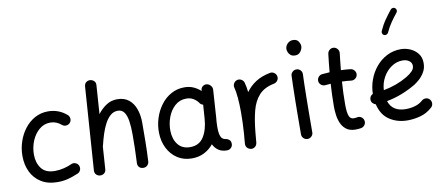

<svg xmlns="http://www.w3.org/2000/svg" viewBox="-77 -1185 3568 1543"><g transform="rotate(-10 1707.0 -413.0)"><path d="M464.8 -413.1Q452.6 -398.9 433.3 -397.5Q414.1 -396 399.9 -408.2Q359.9 -442.9 310.5 -442.9Q258.8 -442.9 219.5 -409.4Q180.2 -376 158.4 -323.2Q136.7 -270.5 136.7 -211.4Q136.7 -145 170.9 -99.1Q205.1 -53.2 281.2 -53.2Q318.8 -53.2 355.7 -62.5Q392.6 -71.8 423.8 -86.4Q441.9 -92.3 459 -83.5Q476.1 -74.7 481.4 -56.2Q486.8 -38.1 478 -21.2Q469.2 -4.4 451.2 1Q410.2 18.6 371.1 28.6Q332 38.6 288.6 38.6Q208 38.6 153.6 4.6Q99.1 -29.3 71.5 -87.2Q43.9 -145 43.9 -216.8Q43.9 -277.3 63 -334.2Q82 -391.1 116.9 -436.3Q151.9 -481.4 200.4 -508.1Q249 -534.7 308.1 -534.7Q352.5 -534.7 390.6 -520Q428.7 -505.4 460 -478Q474.1 -465.8 475.6 -446.5Q477.1 -427.2 464.8 -413.1Z M631.3 45.4Q614.7 44.4 601.3 31.7Q587.9 19 589.4 -3.4L636.7 -680.2Q638.7 -703.1 653.6 -713.9Q668.5 -724.6 686 -723.1Q703.1 -721.7 716.8 -709Q730.5 -696.3 728.5 -673.8L712.4 -440.9Q743.2 -481.9 783 -508.1Q822.8 -534.2 872.1 -534.2Q930.2 -534.2 967 -504.2Q1003.9 -474.1 1021.2 -424.3Q1038.6 -374.5 1038.6 -314.9Q1038.6 -238.3 1037.6 -159.9Q1036.6 -81.5 1032.2 0.5Q1031.7 17.6 1019.3 31.5Q1006.8 45.4 985.4 45.4Q962.9 45.4 950.9 31.7Q939 18.1 939.9 0Q943.4 -65.4 944.6 -122.8Q945.8 -180.2 945.8 -236.3Q945.8 -297.4 938.7 -343.8Q931.6 -390.1 913.3 -416.3Q895 -442.4 861.3 -442.4Q827.6 -442.4 801.5 -420.2Q775.4 -397.9 755.6 -360.8Q735.8 -323.7 721.4 -278.8Q707 -233.9 696.3 -188.5Q695.3 -185.1 693.8 -181.6L681.2 2.9Q679.7 25.4 664.6 36.1Q649.4 46.9 631.3 45.4Z M1671.9 23.9Q1629.4 23.9 1602.1 5.1Q1574.7 -13.7 1559.6 -45.4Q1527.8 -6.3 1483.6 16.1Q1439.5 38.6 1383.8 38.6Q1315.9 38.6 1265.6 5.6Q1215.3 -27.3 1187 -83.3Q1158.7 -139.2 1157.2 -208.5Q1155.8 -269.5 1174.1 -327.6Q1192.4 -385.7 1227.3 -432.6Q1262.2 -479.5 1311.3 -507.1Q1360.4 -534.7 1420.9 -534.7Q1460 -534.7 1492.7 -520.8Q1525.4 -506.8 1553.2 -481.4L1553.7 -487.8Q1554.7 -506.3 1569.1 -518.1Q1583.5 -529.8 1602.1 -527.3Q1621.1 -524.9 1634 -509.5Q1647 -494.1 1646 -475.6L1630.9 -247.1Q1629.9 -233.9 1628.4 -221.2Q1627 -201.7 1626.7 -180.2Q1626.5 -158.7 1627.4 -143.6Q1629.4 -113.8 1640.1 -91.6Q1650.9 -69.3 1685.1 -65.9Q1696.8 -62.5 1707.3 -52.2Q1717.8 -42 1717.8 -22Q1718.3 -2.9 1704.6 10.5Q1690.9 23.9 1671.9 23.9ZM1384.8 -53.2Q1459 -53.2 1495.6 -111.3Q1532.2 -169.4 1538.1 -259.8L1545.9 -371.1Q1526.9 -376 1517.6 -391.6Q1501 -414.6 1476.6 -428.7Q1452.1 -442.9 1420.4 -442.9Q1366.2 -442.9 1327.4 -408.2Q1288.6 -373.5 1268.6 -319.6Q1248.5 -265.6 1250 -207Q1252 -139.2 1286.6 -96.2Q1321.3 -53.2 1384.8 -53.2Z M1863.3 45.9Q1856.4 44.9 1850.1 42Q1827.1 32.2 1822.3 8.3Q1822.3 7.8 1822.3 7.3Q1822.3 6.8 1822.3 6.3Q1821.3 1 1821.8 -4.9Q1821.8 -6.3 1822.3 -7.8Q1823.7 -26.9 1825.2 -45.9Q1826.7 -64.9 1828.6 -83.5Q1831.5 -125 1833.3 -170.2Q1835 -215.3 1835 -259.8Q1835 -322.3 1830.1 -377.2Q1825.2 -432.1 1816.9 -460.9Q1811.5 -479 1820.8 -496.1Q1830.1 -513.2 1848.1 -518.6Q1866.2 -523.9 1883.1 -514.6Q1899.9 -505.4 1905.3 -487.3Q1910.2 -470.2 1913.8 -450.2Q1917.5 -430.2 1919.9 -407.7Q1951.7 -452.6 1999.8 -484.1Q2047.9 -515.6 2118.2 -529.3Q2136.7 -533.2 2152.8 -522.2Q2168.9 -511.2 2172.4 -492.7Q2176.3 -474.6 2165.3 -458.5Q2154.3 -442.4 2135.7 -438.5Q2055.7 -422.9 2012.5 -375.5Q1969.2 -328.1 1949.7 -252.7Q1930.2 -177.2 1920.9 -78.1Q1917.5 -33.2 1913.6 4.4Q1913.1 10.3 1910.6 16.1Q1910.6 16.1 1910.6 16.6Q1910.2 17.1 1910.2 17.6Q1900.9 40.5 1876.5 45.4Q1875.5 45.4 1875 45.4Q1875 45.4 1874.5 45.4Q1869.1 46.4 1863.3 45.9Z M2282.2 -694.8Q2282.2 -718.8 2300.8 -738Q2319.3 -757.3 2346.2 -757.3Q2377.9 -757.3 2391.1 -736.1Q2404.3 -714.8 2404.3 -698.2Q2404.3 -677.2 2388.7 -654.8Q2373 -632.3 2343.8 -632.3Q2320.3 -632.3 2306.9 -643.3Q2293.5 -654.3 2287.8 -669.2Q2282.2 -684.1 2282.2 -694.8ZM2334.5 -520Q2353.5 -519.5 2366.2 -505.4Q2378.9 -491.2 2377.9 -472.2Q2376.5 -438.5 2375.2 -390.1Q2374 -341.8 2373.3 -286.9Q2372.6 -231.9 2372.1 -177.7Q2371.6 -123.5 2371.3 -77.1Q2371.1 -30.8 2371.1 0Q2371.1 19 2357.4 32.5Q2343.8 45.9 2324.7 45.9Q2305.7 45.9 2292.2 32.5Q2278.8 19 2278.8 0Q2278.8 -30.8 2279.1 -77.4Q2279.3 -124 2279.8 -178.5Q2280.3 -232.9 2281.2 -288.1Q2282.2 -343.3 2283.4 -392.3Q2284.7 -441.4 2286.1 -476.6Q2287.1 -495.6 2301.3 -508.3Q2315.4 -521 2334.5 -520Z M2802.7 -394.5Q2800.3 -376 2784.9 -364.3Q2769.5 -352.5 2751 -355Q2715.8 -359.4 2676.8 -360.4Q2673.3 -314 2671.6 -267.3Q2669.9 -220.7 2669.9 -173.3Q2669.9 -144 2672.9 -116.5Q2675.8 -88.9 2686.3 -71Q2696.8 -53.2 2719.2 -53.2Q2732.4 -53.2 2747.6 -56.2Q2766.1 -60.1 2781.7 -49.1Q2797.4 -38.1 2800.8 -19.5Q2804.7 -1 2793.7 14.9Q2782.7 30.8 2764.2 34.7Q2752 36.6 2740.7 37.6Q2729.5 38.6 2719.2 38.6Q2670.9 38.6 2642.6 16.6Q2614.3 -5.4 2600.3 -39.1Q2586.4 -72.8 2582.3 -108.9Q2578.1 -145 2578.1 -173.3Q2578.1 -220.2 2579.8 -266.6Q2581.5 -313 2584.5 -358.9Q2562 -357.4 2540.5 -355Q2522 -353 2506.8 -364.7Q2491.7 -376.5 2489.3 -395Q2487.3 -413.6 2499 -429Q2510.7 -444.3 2529.3 -446.3Q2559.6 -449.7 2591.8 -451.2Q2595.2 -488.3 2599.1 -525.4Q2603 -562.5 2607.4 -599.1Q2609.9 -617.7 2624.8 -629.9Q2639.6 -642.1 2658.2 -639.6Q2676.8 -637.7 2689 -622.3Q2701.2 -606.9 2698.7 -588.4Q2694.8 -554.2 2691.2 -520Q2687.5 -485.8 2684.1 -452.1Q2725.6 -450.7 2762.7 -446.3Q2781.2 -443.8 2793.2 -428.5Q2805.2 -413.1 2802.7 -394.5Z M3345.2 -29.8Q3300.8 10.3 3247.8 24.4Q3194.8 38.6 3142.6 38.6Q3060.5 38.6 2997.1 -2.7Q2933.6 -43.9 2912.6 -133.3Q2898.4 -137.2 2888.2 -148.4Q2877.9 -159.7 2877 -175.3Q2876 -189.9 2883.5 -202.1Q2891.1 -214.4 2903.8 -219.7Q2904.8 -277.8 2925 -334Q2945.3 -390.1 2982.7 -435.3Q3020 -480.5 3072 -507.6Q3124 -534.7 3188 -534.7Q3225.1 -534.7 3262.2 -518.8Q3299.3 -502.9 3324.2 -471.7Q3349.1 -440.4 3349.1 -393.1Q3349.1 -351.6 3330.1 -319.3Q3311 -287.1 3286.1 -265.4Q3261.2 -243.7 3243.2 -232.9Q3187.5 -200.2 3128.2 -177.2Q3068.8 -154.3 3006.3 -142.6Q3021.5 -96.7 3056.4 -75Q3091.3 -53.2 3142.6 -53.2Q3185.5 -53.2 3221.7 -64.2Q3257.8 -75.2 3283.2 -98.1Q3297.4 -110.8 3316.7 -110.1Q3335.9 -109.4 3348.1 -95.2Q3360.8 -81.1 3360.1 -61.8Q3359.4 -42.5 3345.2 -29.8ZM3185.5 -442.9Q3135.7 -442.9 3093.8 -414.3Q3051.8 -385.7 3025.4 -338.1Q2999 -290.5 2996.1 -233.9Q3105 -253.9 3192.9 -306.2Q3223.6 -324.7 3241.7 -344Q3259.8 -363.3 3259.8 -386.2Q3259.8 -412.1 3238.3 -427.5Q3216.8 -442.9 3185.5 -442.9ZM3200.2 -866.7Q3208.5 -860.4 3210 -849.4Q3211.4 -838.4 3204.6 -830.1Q3177.2 -795.9 3153.6 -762Q3129.9 -728 3109.4 -683.1Q3105.5 -673.8 3095 -669.9Q3084.5 -666 3074.7 -669.9Q3065.4 -673.8 3061.5 -684.6Q3057.6 -695.3 3062 -704.6Q3084 -753.9 3110.1 -791Q3136.2 -828.1 3163.6 -862.3Q3170.4 -870.6 3181.4 -872.1Q3192.4 -873.5 3200.2 -866.7Z"/></g></svg>

Font: Mikhak-FD Medium
Style: Regular
Weight: 500
Designer: Amin Abedi
Version: Version 3.2